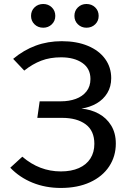

<svg xmlns="http://www.w3.org/2000/svg" viewBox="-20 -925 655 958"><path d="M534.9 -534.9Q534.9 -492.8 515.4 -460.8Q495.9 -428.7 462.3 -409.2Q428.7 -389.7 386.2 -383.1Q433.3 -379 472.3 -357.9Q511.3 -336.9 534.6 -299Q557.9 -261 557.9 -208.7Q557.9 -145.1 524.6 -94.6Q491.3 -44.1 429.2 -15.6Q367.2 12.8 283.6 12.8Q207.2 12.8 142.6 -13.3Q77.9 -39.5 31.3 -88.2L91.3 -143.1Q176.9 -69.7 283.6 -69.7Q335.9 -69.7 373.6 -86.4Q411.3 -103.1 431 -134.1Q450.8 -165.1 450.8 -207.2Q450.8 -272.8 407.2 -304.9Q363.6 -336.9 290.3 -336.9H166.2L177.9 -419.5H284.1Q324.6 -419.5 357.9 -431.5Q391.3 -443.6 411.3 -468.7Q431.3 -493.8 431.3 -530.8Q431.3 -583.1 390.8 -611Q350.3 -639 284.6 -639Q229.7 -639 185.9 -622.3Q142.1 -605.6 101 -572.8L45.6 -631.3Q98.5 -675.4 158.5 -697.4Q218.5 -719.5 288.2 -719.5Q362.6 -719.5 418.5 -696.2Q474.4 -672.8 504.6 -631Q534.9 -589.2 534.9 -534.9ZM134.9 -845.6Q134.9 -871.3 152.3 -888.2Q169.7 -905.1 195.9 -905.1Q221 -905.1 238.5 -888.2Q255.9 -871.3 255.9 -845.6Q255.9 -820.5 238.5 -803.6Q221 -786.7 195.9 -786.7Q169.7 -786.7 152.3 -803.6Q134.9 -820.5 134.9 -845.6ZM351.3 -845.6Q351.3 -871.3 368.7 -888.2Q386.2 -905.1 411.3 -905.1Q437.4 -905.1 454.9 -888.2Q472.3 -871.3 472.3 -845.6Q472.3 -820.5 454.9 -803.6Q437.4 -786.7 411.3 -786.7Q386.2 -786.7 368.7 -803.6Q351.3 -820.5 351.3 -845.6Z"/></svg>

Font: Fira Code Fixed Retina
Style: Regular
Weight: 450
Monospace: yes
Designer: Carrois Corporate, Edenspiekermann AG, Nikita Prokopov
Foundry: Carrois Corporate, Edenspiekermann AG, Nikita Prokopov
Version: Version 5.002